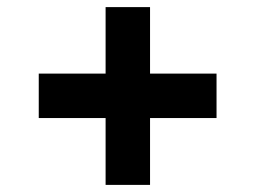

<svg xmlns="http://www.w3.org/2000/svg" viewBox="-20 -520 718 540"><path d="M277 -188H89V-313H277V-500H402V-313H589V-188H402V0H277Z"/></svg>

Font: Eudoxus Sans ExtraBold
Style: Regular
Weight: 800
Designer: Stijn de Vries
Foundry: tokotype
Version: Version 2.005